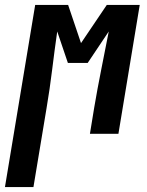

<svg xmlns="http://www.w3.org/2000/svg" viewBox="-73 -540 593 775"><path d="M-53 215 69 -520H202L254 -366L358 -520H491L405 0H290L307 -104Q320 -181 335.5 -258.5Q351 -336 366 -413L281 -286H201L158 -413Q147 -336 137.5 -258.5Q128 -181 115 -104L62 215Z"/></svg>

Font: Iosevka Extrabold Oblique
Style: Regular
Weight: 800
Italic angle: -9°
Monospace: yes
Designer: Belleve Invis
Foundry: Belleve Invis
Version: Version 32.5.0; ttfautohint (v1.8.4)